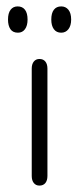

<svg xmlns="http://www.w3.org/2000/svg" viewBox="-20 -571 246 599"><path d="M79 -22Q79 -8 85.5 0Q92 8 103 8Q115 8 121.5 0Q128 -8 128 -22V-357Q128 -371 121.5 -379Q115 -387 103 -387Q92 -387 85.5 -379Q79 -371 79 -357ZM35 -551Q21 -551 13 -540.5Q5 -530 5 -510Q5 -491 12.5 -480Q20 -469 36 -469Q50 -469 58 -480Q66 -491 66 -510Q66 -530 58 -540.5Q50 -551 35 -551ZM171 -551Q156 -551 148 -540.5Q140 -530 140 -510Q140 -491 148 -480Q156 -469 171 -469Q185 -469 193.5 -480Q202 -491 202 -510Q202 -530 193.5 -540.5Q185 -551 171 -551Z"/></svg>

Font: Beiruti Light
Style: Regular
Weight: 300
Designer: Arlette Boutros
Foundry: Boutros
Version: Version 1.41